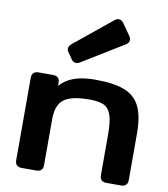

<svg xmlns="http://www.w3.org/2000/svg" viewBox="-100 -1030 973 1113"><g transform="rotate(10 387.0 -473.5)"><path d="M64.5 -39.1V-523.4Q64.5 -542.5 74.5 -552.5Q84.5 -562.5 103.5 -562.5H189.5Q208.5 -562.5 218.5 -552.5Q228.5 -542.5 228.5 -523.4V-39.1Q228.5 -20 218.5 -10Q208.5 0 189.5 0H103.5Q84.5 0 74.5 -10Q64.5 -20 64.5 -39.1ZM563.2 -39.1V-278.2Q563.2 -354.8 549.7 -393.2Q536.2 -431.6 507.1 -445.3Q477.9 -459 423.5 -459Q347.9 -459 305.7 -443.5Q263.5 -427.9 245.8 -394.6Q228.2 -361.3 228.2 -304.2L187.2 -443.8Q210.7 -491.5 244 -521Q277.3 -550.5 324 -564.3Q370.7 -578.1 435.3 -578.1Q543.8 -578.1 606.7 -554.1Q669.6 -530 698.4 -472.6Q727.2 -415.1 727.2 -312.5V-39.1Q727.2 -20 717.5 -10Q707.8 0 689.6 0H602.2Q583.2 0 573.2 -10Q563.2 -20 563.2 -39.1ZM537.9 -929 583.7 -863.8Q595.2 -847.9 592.4 -833.9Q589.6 -819.9 572.4 -809.6L332.3 -662.3Q316.3 -652.6 303.6 -654.3Q290.8 -656.1 281.5 -668.5L253.9 -708.2Q244.9 -720.6 247.7 -733.3Q250.4 -745.9 264.7 -757.7L483.2 -935.9Q498.2 -948.6 512.5 -946.8Q526.7 -944.9 537.9 -929Z"/></g></svg>

Font: Gyrochrome
Style: Regular
Weight: 400
Designer: David Moles
Foundry: David Moles
Version: Version 1.005;Glyphs 3.2.3 (3260)